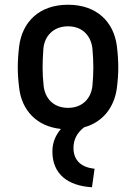

<svg xmlns="http://www.w3.org/2000/svg" viewBox="-20 -535 574 810"><path d="M267 -80C203 -80 169 -123 164 -174C158 -229 159 -272 163 -329C167 -380 203 -424 267 -424C331 -424 365 -380 370 -329C375 -271 375 -229 370 -174C365 -123 331 -80 267 -80ZM368 255 379 177C323 171 290 142 290 89C290 53 306 24 335 2C415 -20 462 -83 473 -163C477 -195 479 -223 479 -251C479 -279 477 -308 473 -341C460 -442 389 -515 267 -515C144 -515 74 -441 61 -341C57 -308 55 -279 55 -251C55 -223 57 -195 61 -163C72 -71 133 -2 237 9C214 36 201 67 201 104C201 200 267 249 368 255Z"/></svg>

Font: Finlandica Medium
Style: Regular
Weight: 500
Designer: Niklas Ekholm, Juho Hiilivirta, Jaakko Suomalainen
Foundry: Helsinki Type Studio
Version: Version 2.000;Glyphs 3.2 (3202)